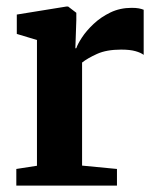

<svg xmlns="http://www.w3.org/2000/svg" viewBox="-20 -580 492 600"><path d="M31 0V-52L95.5 -62V-455L32.5 -474V-534.5L187 -559.5H193L218.5 -540V-517L215.5 -429L218.5 -429.5Q222.5 -442 236.2 -463Q250 -484 272.5 -505.2Q295 -526.5 325 -541Q355 -555.5 391.5 -555.5Q405 -555.5 414 -553.8Q423 -552 429 -549.5V-408.5Q420 -415.5 403 -420.2Q386 -425 358.5 -425Q313 -425 283.2 -411.5Q253.5 -398 236.5 -384.5V-62.5L345.5 -52V0Z"/></svg>

Font: Merriweather Text Regular
Style: Bold
Weight: 700
Designer: Eben Sorkin
Foundry: Eben Sorkin
Version: Version 2.100; ttfautohint (v1.7.19-72a1) -l 8 -r 50 -G 200 